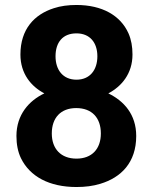

<svg xmlns="http://www.w3.org/2000/svg" viewBox="-20 -741 613 771"><path d="M158 -366C97 -337 46 -281 46 -195C46 -161 52 -131 64 -106C100 -32 178 10 287 10C322 10 354 6 383 -3C466 -28 527 -88 527 -195C527 -282 477 -336 415 -366C468 -394 512 -445 512 -522C512 -554 507 -582 496 -607C464 -679 390 -721 287 -721C254 -721 223 -717 196 -708C118 -683 62 -624 62 -522C62 -445 105 -394 158 -366ZM287 -104C225 -104 188 -143 188 -205C188 -268 224 -307 286 -307C349 -307 385 -268 385 -205C385 -143 349 -104 287 -104ZM287 -421C233 -421 203 -460 203 -515C203 -571 232 -607 287 -607C341 -607 371 -570 371 -515C371 -460 341 -421 287 -421Z"/></svg>

Font: Asimov
Style: Regular
Weight: 500
Designer: Google
Version: Version 2.000980; 2014